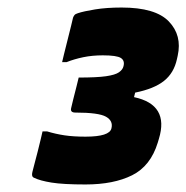

<svg xmlns="http://www.w3.org/2000/svg" viewBox="-20 -840 495 510"><path d="M450 -683Q442 -646 415.5 -625Q389 -604 339 -594L336 -582Q430 -562 402 -471L399 -461Q380 -399 331 -374.5Q282 -350 207 -350Q148 -350 117 -355Q86 -360 70 -368Q63 -371 66 -383Q67 -387 71 -402.5Q75 -418 80 -437Q85 -456 88.5 -471.5Q92 -487 93 -491H105Q128 -484 151.5 -480.5Q175 -477 207 -477Q271 -477 276 -499Q281 -519 261.5 -530Q242 -541 180 -541Q166 -541 169 -553Q170 -558 174.5 -576Q179 -594 183.5 -611.5Q188 -629 189 -634Q237 -634 261.5 -637.5Q286 -641 296 -648Q306 -655 308 -664Q312 -679 301 -686Q290 -693 253 -693Q225 -693 201 -688Q177 -683 157 -675H145Q146 -679 150 -696Q154 -713 159.5 -734Q165 -755 169 -772Q173 -789 174 -793Q175 -796 177.5 -799.5Q180 -803 187 -805Q202 -810 232.5 -815Q263 -820 303 -820Q393 -820 428.5 -783Q464 -746 452 -692Z"/></svg>

Font: Recursive Sn Lnr St XBk
Style: Italic
Weight: 1000
Italic angle: -15°
Version: Version 1.079;hotconv 1.0.112;makeotfexe 2.5.65598; ttfautoh